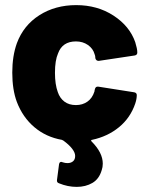

<svg xmlns="http://www.w3.org/2000/svg" viewBox="-20 -545 578 751"><path d="M350 -192Q351 -193 351 -196Q354 -208 365 -206L505 -184Q515 -182 515 -173Q515 -158 509 -140Q490 -84 445.5 -47.5Q401 -11 340 2Q337 2 336.5 4Q336 6 338 8Q382 52 382 95Q382 109 378 120Q368 155 341.5 170.5Q315 186 280 186Q245 186 211 172Q201 169 203 158L211 97Q212 91 216 89Q220 87 226 90Q235 93 244 93Q257 93 265.5 86Q274 79 274 65Q274 52 262 36.5Q250 21 228 5L222 2Q160 -9 114.5 -47.5Q69 -86 46 -146Q28 -194 28 -261Q28 -326 46 -376Q72 -446 134 -485.5Q196 -525 278 -525Q361 -525 424 -484Q487 -443 509 -380Q517 -354 517 -341V-339Q517 -330 507 -328L367 -307H365Q356 -307 353 -317Q353 -327 350 -333Q344 -355 324 -369Q304 -383 277 -383Q224 -383 207 -336Q195 -309 195 -260Q195 -215 206 -185Q214 -161 232 -147.5Q250 -134 277 -134Q303 -134 322 -147.5Q341 -161 349 -186Q350 -188 350 -192Z"/></svg>

Font: BARLOWEXTRABOLD
Style: Regular
Weight: 800
Designer: Jeremy Tribby
Foundry: Tribby Type
Version: Version 1.422